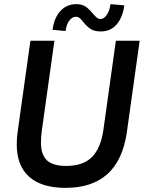

<svg xmlns="http://www.w3.org/2000/svg" viewBox="-20 -894 697 928"><path d="M61 -196Q61 -227 65 -255L127 -697H243L182 -262Q178 -234 178 -205Q178 -147 206.5 -119.5Q235 -92 300 -92Q383 -92 425.5 -136Q468 -180 480 -268L540 -697H655L593 -254Q554 14 297 14Q181 14 121 -39.5Q61 -93 61 -196ZM383 -787Q373 -800 365 -806.5Q357 -813 347 -813Q329 -813 315 -794.5Q301 -776 297 -744L234 -750Q242 -809 272.5 -841.5Q303 -874 349 -874Q377 -874 394 -862Q411 -850 428 -829Q439 -816 447.5 -809Q456 -802 466 -802Q482 -802 496 -822Q510 -842 514 -874L581 -868Q572 -807 542.5 -774.5Q513 -742 468 -742Q436 -742 418 -754Q400 -766 383 -787Z"/></svg>

Font: Hanken Grotesk SemiBold
Style: Italic
Weight: 600
Italic angle: -8°
Designer: Alfredo Marco Pradil
Foundry: Hanken Design Co.
Version: Version 3.014